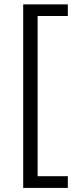

<svg xmlns="http://www.w3.org/2000/svg" viewBox="-20 -727 369 897"><path d="M296.9 150.9H88.4V-706.5H296.9V-652.3H163.1H155.8V-645V88.9V96.2H163.1H296.9Z"/></svg>

Font: Sahel Light FD
Style: Light-FD
Weight: 300
Foundry: Saber Rastikerdar (saber.rastikerdar@gmail.com)
Version: Version 3.3.0